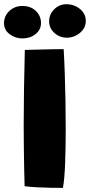

<svg xmlns="http://www.w3.org/2000/svg" viewBox="-70 -900 437 932"><path d="M235.5 12Q210.5 12 177.5 11.5Q144.5 11 111 9.2Q77.5 7.5 49.5 4Q48.5 -26 47.5 -74.2Q46.5 -122.5 45.8 -179.2Q45 -236 45 -290Q45 -375.5 46.5 -468.2Q48 -561 50.5 -657.5Q61 -658 84.2 -658.5Q107.5 -659 136.5 -659.8Q165.5 -660.5 193 -661Q220.5 -661.5 239 -661.5Q242 -613 244.2 -548.8Q246.5 -484.5 247.8 -413.8Q249 -343 249 -274Q249 -185.5 246.2 -109Q243.5 -32.5 235.5 12ZM255 -717Q220 -717 194.2 -740Q168.5 -763 168.5 -796.5Q168.5 -830.5 193.2 -855Q218 -879.5 252 -879.5Q290 -879.5 318.2 -856.5Q346.5 -833.5 346.5 -798Q346.5 -774 332.8 -755.8Q319 -737.5 298 -727.2Q277 -717 255 -717ZM39 -713.5Q4 -713.5 -23.2 -734Q-50.5 -754.5 -50.5 -787Q-50.5 -822.5 -24.5 -846.8Q1.5 -871 38.5 -871Q79.5 -871 104.2 -846.8Q129 -822.5 129 -788Q129 -755.5 102.5 -734.5Q76 -713.5 39 -713.5Z"/></svg>

Font: Grandstander Black
Style: Regular
Weight: 900
Designer: Tyler Finck
Foundry: Etcetera Type Co
Version: Version 1.200; ttfautohint (v1.8.3)